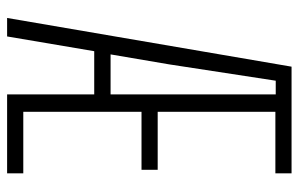

<svg xmlns="http://www.w3.org/2000/svg" viewBox="-170 -670 840 540"><g transform="rotate(90 250.0 -400.0)"><path d="M30.5 0 167.5 -800H467.5V-754.5H294.5V-423.5H457.5V-378H294.5V-45.5H467.5V0H245.5V-245H124L82.5 0ZM133 -291H245.5V-755.5H207L161 -455.5Z"/></g></svg>

Font: Big Shoulders Text ExtraLight
Style: Regular
Weight: 250
Version: Version 2.002